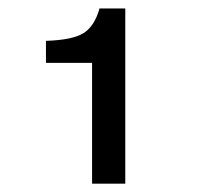

<svg xmlns="http://www.w3.org/2000/svg" viewBox="-20 -755 474 455"><path d="M198.2 -319.8V-606H88.9V-658.2Q151.9 -660.2 178 -676.5Q204.1 -692.9 215.8 -734.9H276.9V-319.8Z"/></svg>

Font: ClearSansRegular
Style: Regular
Weight: 400
Foundry: Intel Corporation
Version: Version 1.00